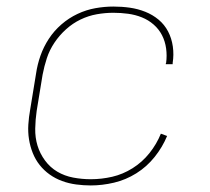

<svg xmlns="http://www.w3.org/2000/svg" viewBox="-20 -558 640 586"><path d="M257 8Q235 8 212.5 5Q190 2 169.5 -5.5Q149 -13 131.5 -25.5Q114 -38 101 -54.5Q88 -71 80 -91Q72 -111 68.5 -133Q65 -155 66.5 -178Q68 -201 72 -223L90 -333Q94 -361 103.5 -388Q113 -415 129 -439.5Q145 -464 167.5 -483.5Q190 -503 216.5 -515.5Q243 -528 271 -533Q299 -538 326 -538Q352 -538 376.5 -534.5Q401 -531 423.5 -522Q446 -513 464 -498Q482 -483 493 -462Q504 -441 507.5 -416Q511 -391 507 -366Q507 -365 507 -364Q507 -363 507 -362H486Q486 -363 486 -364Q486 -365 487 -366Q490 -388 487 -410Q484 -432 474.5 -450.5Q465 -469 449 -483Q433 -497 413 -505Q393 -513 371 -516Q349 -519 326 -519Q301 -519 275.5 -514.5Q250 -510 226 -498.5Q202 -487 181.5 -468.5Q161 -450 146 -427.5Q131 -405 123 -380.5Q115 -356 110 -330L92 -220Q88 -193 87.5 -165.5Q87 -138 94.5 -113.5Q102 -89 117.5 -68Q133 -47 155 -34Q177 -21 203.5 -16Q230 -11 257 -11Q290 -11 322.5 -18.5Q355 -26 384.5 -44.5Q414 -63 436 -90.5Q458 -118 471 -150L490 -143Q476 -109 452 -79Q428 -49 396 -29Q364 -9 328 -0.5Q292 8 257 8Z"/></svg>

Font: Iosevka Curly Thin Extended
Style: Italic
Weight: 100
Width: 7
Italic angle: -9°
Monospace: yes
Designer: Belleve Invis
Foundry: Belleve Invis
Version: Version 11.1.0; ttfautohint (v1.8.3)